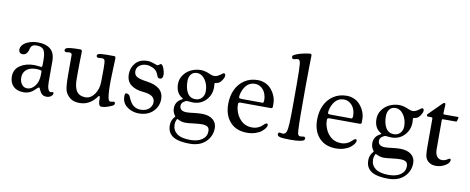

<svg xmlns="http://www.w3.org/2000/svg" viewBox="-73 -1053 3847 1573"><g transform="rotate(10 1850.5 -266.0)"><path d="M45.9 -335.9Q45.9 -348.6 53.2 -361.8Q66.9 -387.2 104 -403.1Q141.1 -418.9 188 -418.9Q253.4 -418.9 291.3 -387.7Q329.1 -356.4 329.1 -287.1V-117.2Q329.1 -77.1 337.4 -56.4Q345.7 -35.6 360.8 -35.6Q364.7 -35.6 368.9 -37.4Q373 -39.1 375 -39.1Q383.8 -39.1 383.8 -29.3Q383.8 -15.6 368.4 -4.2Q353 7.3 332 7.3Q308.6 7.3 294.7 -4.4Q280.8 -16.1 272 -37.1Q264.2 -56.6 259.8 -56.6Q252.4 -56.6 232.9 -36.6Q193.8 3.9 141.1 3.9Q84.5 3.9 54.2 -26.4Q23.9 -56.6 23.9 -107.9Q23.9 -166.5 71.3 -198.7Q118.7 -231 189 -231Q200.2 -231 221.4 -228.5Q242.7 -226.1 246.1 -226.1Q252.4 -226.1 254.2 -230.2Q255.9 -234.4 255.9 -248.5V-288.1Q255.9 -342.8 240.2 -367.4Q224.6 -392.1 178.2 -392.1Q145.5 -392.1 133.8 -370.6Q130.9 -365.2 127.2 -350.6Q123.5 -335.9 119.1 -327.6Q105.5 -301.8 79.1 -301.8Q63.5 -301.8 54.7 -310.8Q45.9 -319.8 45.9 -335.9ZM255.9 -163.1V-184.6Q255.9 -193.8 254.2 -195.6Q252.4 -197.3 242.2 -199.2Q223.6 -202.1 210 -202.1Q157.7 -202.1 129.4 -177.5Q101.1 -152.8 101.1 -112.8Q101.1 -78.6 118.4 -55.7Q135.7 -32.7 164.1 -32.7Q199.7 -32.7 227.8 -68.6Q255.9 -104.5 255.9 -163.1Z M827.1 -216.3V-182.6Q827.1 -126 831.1 -94.2Q835 -62.5 840.6 -53.2Q846.2 -43.9 855.5 -43.9Q862.3 -43.9 869.6 -46.1Q877 -48.3 881.3 -48.3Q887.2 -48.3 890.4 -44.9Q893.6 -41.5 893.6 -36.6Q893.6 -26.9 888.9 -22Q884.3 -17.1 867.2 -9.8Q822.8 9.8 789.6 9.8Q781.2 9.8 777.6 7.1Q773.9 4.4 769.5 -4.9Q763.2 -17.6 763.2 -59.6Q763.2 -73.7 756.3 -73.7Q754.9 -73.7 753.7 -73Q752.4 -72.3 751 -70.6Q749.5 -68.8 748 -67.1Q746.6 -65.4 744.4 -62.3Q742.2 -59.1 740.2 -56.6Q685.5 10.7 608.4 10.7Q568.4 10.7 543.5 -2.4Q518.6 -15.6 499.5 -42.5Q484.9 -63 480.2 -99.1Q475.6 -135.3 475.6 -194.8V-365.2Q475.6 -374.5 469 -378.9Q462.4 -383.3 453.6 -383.3Q447.3 -383.3 439.5 -381.6Q431.6 -379.9 427.2 -379.9Q421.9 -379.9 416.7 -384.3Q411.6 -388.7 411.6 -394Q411.6 -404.3 420.4 -410.2Q439.9 -422.9 538.6 -422.9Q553.2 -422.9 553.2 -404.3Q553.2 -402.8 553 -393.1Q552.7 -383.3 552.2 -366Q551.8 -348.6 551.3 -324.5Q550.8 -300.3 550.5 -262.5Q550.3 -224.6 550.3 -181.6Q550.3 -109.4 573.7 -76.4Q597.2 -43.5 646.5 -43.5Q689.9 -43.5 721.2 -87.2Q752.4 -130.9 752.4 -194.8Q752.4 -209 752.9 -244.4Q753.4 -279.8 753.4 -297.4Q753.4 -352.5 748.5 -368.7Q744.1 -382.3 725.6 -382.3Q719.2 -382.3 710.4 -381.1Q701.7 -379.9 697.3 -379.9Q689 -379.9 684.1 -384.5Q679.2 -389.2 679.2 -395.5Q679.2 -405.3 689.9 -410.2Q706.5 -417 757.3 -417H817.4Q827.1 -417 830.3 -413.6Q833.5 -410.2 833.5 -397Q833.5 -377.9 830.3 -315.9Q827.1 -253.9 827.1 -216.3Z M1004.4 -110.4Q1023.4 -61.5 1049.1 -41.7Q1074.7 -22 1108.9 -22Q1154.8 -22 1179.4 -45.9Q1204.1 -69.8 1204.1 -100.6Q1204.1 -130.4 1180.4 -147.7Q1156.7 -165 1103.5 -169.4Q1041.5 -174.8 1002.9 -204.1Q964.4 -233.4 964.4 -293Q964.4 -347.2 999 -386.2Q1033.7 -425.3 1097.7 -425.3Q1121.6 -425.3 1149.7 -414.8Q1177.7 -404.3 1180.2 -404.3Q1187.5 -404.3 1196.8 -411.9Q1206.1 -419.4 1208.5 -419.4Q1222.2 -419.4 1233.9 -389.6Q1245.6 -359.9 1245.6 -335.4Q1245.6 -317.9 1239.3 -309.1Q1232.9 -300.3 1222.7 -300.3Q1211.4 -300.3 1206.3 -304.4Q1201.2 -308.6 1197.8 -317.9Q1189.5 -341.3 1180.7 -353Q1167 -370.6 1142.6 -381.1Q1118.2 -391.6 1095.2 -391.6Q1059.6 -391.6 1036.1 -373Q1012.7 -354.5 1012.7 -325.2Q1012.7 -293.9 1037.1 -280Q1061.5 -266.1 1121.1 -258.3Q1261.2 -238.8 1261.2 -136.7Q1261.2 -75.7 1217.5 -32.5Q1173.8 10.7 1099.1 10.7Q1064.9 10.7 1031.7 -3.4Q1009.8 -12.7 990.7 -29.8Q959.5 -59.1 959.5 -106.4Q959.5 -133.8 970.2 -133.8Q995.1 -133.8 1004.4 -110.4Z M1375 -283.2Q1375 -325.2 1399.2 -358.9Q1423.3 -392.6 1461.2 -410.2Q1499 -427.7 1541 -427.7Q1576.2 -427.7 1619.1 -407.7Q1639.6 -398.4 1659.2 -398.4Q1668.5 -398.4 1686 -406.7Q1696.3 -411.6 1705.8 -418.7Q1715.3 -425.8 1721.2 -430.2Q1727.1 -434.6 1731 -434.6Q1736.3 -434.6 1740.2 -429.9Q1744.1 -425.3 1744.1 -416Q1744.1 -399.9 1726.6 -374.8Q1709 -349.6 1690.9 -347.2Q1668.9 -344.2 1668.9 -338.4Q1668.9 -335.9 1669.9 -324.5Q1670.9 -313 1670.9 -305.7Q1670.9 -243.7 1628.9 -199.2Q1586.9 -154.8 1521 -154.8Q1506.3 -154.8 1491.7 -156.7Q1477.1 -158.7 1473.1 -158.7Q1466.8 -158.7 1450.2 -148.9Q1426.3 -134.3 1426.3 -111.3Q1426.3 -66.4 1484.9 -66.4Q1504.9 -66.4 1542.2 -71.3Q1579.6 -76.2 1610.8 -76.2Q1668.5 -76.2 1701.7 -49.8Q1734.9 -23.4 1734.9 21.5Q1734.9 88.4 1686.8 135.5Q1638.7 182.6 1553.2 182.6Q1509.3 182.6 1476.3 176.3Q1443.4 169.9 1423.1 159.2Q1402.8 148.4 1390.1 132.6Q1377.4 116.7 1372.6 99.4Q1367.7 82 1367.7 60.5Q1367.7 19.5 1397 -12.7Q1399.9 -15.6 1399.9 -17.1L1396 -22.5Q1376 -47.9 1376 -81.5Q1376 -136.2 1426.3 -162.6Q1437 -168 1437 -169.4Q1437 -170.9 1426.3 -177.7Q1375 -210 1375 -283.2ZM1537.1 -184.6Q1569.8 -184.6 1589.8 -207.3Q1609.9 -230 1609.9 -262.7Q1609.9 -317.9 1582 -358.2Q1554.2 -398.4 1513.2 -398.4Q1482.4 -398.4 1464.8 -376.5Q1447.3 -354.5 1447.3 -318.8Q1447.3 -259.3 1469.5 -221.9Q1491.7 -184.6 1537.1 -184.6ZM1405.3 49.3Q1405.3 96.2 1441.7 123.8Q1478 151.4 1553.2 151.4Q1614.7 151.4 1651.4 125.5Q1688 99.6 1688 56.2Q1688 29.3 1672.1 18.8Q1656.2 8.3 1625 8.3Q1597.2 8.3 1554.7 13.9Q1512.2 19.5 1490.2 19.5Q1458 19.5 1428.2 3.9Q1422.9 1 1419.9 1Q1417.5 1 1415 6.3Q1405.3 26.9 1405.3 49.3Z M2014.6 -427.7Q2045.4 -427.7 2072.3 -416.7Q2099.1 -405.8 2117.2 -388.2Q2135.3 -370.6 2148.2 -348.4Q2161.1 -326.2 2167 -304.7Q2172.9 -283.2 2172.9 -263.7V-232.9Q2172.9 -220.2 2157.7 -220.2L1910.6 -221.2Q1897.9 -221.2 1892.8 -218Q1887.7 -214.8 1887.7 -207.5Q1887.7 -182.1 1890.6 -168.5Q1903.8 -108.4 1941.7 -72.8Q1979.5 -37.1 2035.6 -37.1Q2059.1 -37.1 2079.3 -45.4Q2099.6 -53.7 2110.6 -63.7Q2121.6 -73.7 2131.3 -82Q2141.1 -90.3 2146.5 -90.3Q2152.3 -90.3 2155 -87.4Q2157.7 -84.5 2157.7 -76.7Q2157.7 -66.4 2147.5 -52Q2137.2 -37.6 2118.9 -22.7Q2100.6 -7.8 2069.1 2.4Q2037.6 12.7 2000.5 12.7Q1910.2 12.7 1859.4 -43.5Q1808.6 -99.6 1808.6 -192.9Q1808.6 -259.3 1833 -312.3Q1857.4 -365.2 1904.8 -396.5Q1952.1 -427.7 2014.6 -427.7ZM2084.5 -251.5Q2093.8 -251.5 2093.8 -276.4Q2093.8 -303.7 2083.7 -329.8Q2073.7 -356 2050.8 -374.8Q2027.8 -393.6 1996.6 -393.6Q1925.3 -393.6 1894.5 -306.2Q1886.7 -282.7 1886.7 -264.2Q1886.7 -256.3 1893.6 -254.4Q1900.4 -252.4 1918.5 -252.4Z M2333.5 -295.4V-450.7Q2333.5 -583 2329.3 -618.4Q2325.2 -653.8 2308.6 -653.8Q2298.8 -653.8 2287.8 -650.4Q2276.9 -647 2272.9 -647Q2265.6 -647 2261.2 -651.9Q2256.8 -656.7 2256.8 -664.1Q2256.8 -672.9 2263.2 -677.5Q2269.5 -682.1 2289.1 -690.4Q2308.6 -699.2 2347.4 -707.3Q2386.2 -715.3 2399.9 -715.3Q2407.2 -715.3 2409.4 -710.9Q2411.6 -706.5 2411.6 -695.3Q2411.6 -691.9 2409.9 -617.9Q2408.2 -543.9 2408.2 -446.8V-301.8Q2408.2 -239.3 2408.4 -209Q2408.7 -178.7 2409.4 -138.2Q2410.2 -97.7 2411.9 -77.1Q2413.6 -56.6 2416.5 -48.3Q2421.4 -33.7 2438.5 -33.7Q2444.8 -33.7 2452.6 -35.4Q2460.4 -37.1 2464.8 -37.1Q2470.2 -37.1 2474.6 -33.4Q2479 -29.8 2479 -23.9Q2479 -13.7 2471.2 -7.6Q2463.4 -1.5 2436.5 2.9Q2409.7 7.3 2362.3 7.3Q2297.4 7.3 2274.7 1.5Q2252 -4.4 2252 -19Q2252 -35.2 2265.1 -35.2Q2269.5 -35.2 2278.6 -33Q2287.6 -30.8 2291.5 -30.8Q2299.3 -30.8 2307.4 -35.9Q2315.4 -41 2319.3 -50.3Q2328.1 -70.8 2330.8 -125.5Q2333.5 -180.2 2333.5 -295.4Z M2754.4 -427.7Q2785.2 -427.7 2812 -416.7Q2838.9 -405.8 2856.9 -388.2Q2875 -370.6 2887.9 -348.4Q2900.9 -326.2 2906.7 -304.7Q2912.6 -283.2 2912.6 -263.7V-232.9Q2912.6 -220.2 2897.5 -220.2L2650.4 -221.2Q2637.7 -221.2 2632.6 -218Q2627.4 -214.8 2627.4 -207.5Q2627.4 -182.1 2630.4 -168.5Q2643.6 -108.4 2681.4 -72.8Q2719.2 -37.1 2775.4 -37.1Q2798.8 -37.1 2819.1 -45.4Q2839.4 -53.7 2850.3 -63.7Q2861.3 -73.7 2871.1 -82Q2880.9 -90.3 2886.2 -90.3Q2892.1 -90.3 2894.8 -87.4Q2897.5 -84.5 2897.5 -76.7Q2897.5 -66.4 2887.2 -52Q2877 -37.6 2858.6 -22.7Q2840.3 -7.8 2808.8 2.4Q2777.3 12.7 2740.2 12.7Q2649.9 12.7 2599.1 -43.5Q2548.3 -99.6 2548.3 -192.9Q2548.3 -259.3 2572.8 -312.3Q2597.2 -365.2 2644.5 -396.5Q2691.9 -427.7 2754.4 -427.7ZM2824.2 -251.5Q2833.5 -251.5 2833.5 -276.4Q2833.5 -303.7 2823.5 -329.8Q2813.5 -356 2790.5 -374.8Q2767.6 -393.6 2736.3 -393.6Q2665 -393.6 2634.3 -306.2Q2626.5 -282.7 2626.5 -264.2Q2626.5 -256.3 2633.3 -254.4Q2640.1 -252.4 2658.2 -252.4Z M3025.9 -283.2Q3025.9 -325.2 3050 -358.9Q3074.2 -392.6 3112.1 -410.2Q3149.9 -427.7 3191.9 -427.7Q3227.1 -427.7 3270 -407.7Q3290.5 -398.4 3310.1 -398.4Q3319.3 -398.4 3336.9 -406.7Q3347.2 -411.6 3356.7 -418.7Q3366.2 -425.8 3372.1 -430.2Q3377.9 -434.6 3381.8 -434.6Q3387.2 -434.6 3391.1 -429.9Q3395 -425.3 3395 -416Q3395 -399.9 3377.4 -374.8Q3359.9 -349.6 3341.8 -347.2Q3319.8 -344.2 3319.8 -338.4Q3319.8 -335.9 3320.8 -324.5Q3321.8 -313 3321.8 -305.7Q3321.8 -243.7 3279.8 -199.2Q3237.8 -154.8 3171.9 -154.8Q3157.2 -154.8 3142.6 -156.7Q3127.9 -158.7 3124 -158.7Q3117.7 -158.7 3101.1 -148.9Q3077.1 -134.3 3077.1 -111.3Q3077.1 -66.4 3135.7 -66.4Q3155.8 -66.4 3193.1 -71.3Q3230.5 -76.2 3261.7 -76.2Q3319.3 -76.2 3352.5 -49.8Q3385.7 -23.4 3385.7 21.5Q3385.7 88.4 3337.6 135.5Q3289.6 182.6 3204.1 182.6Q3160.2 182.6 3127.2 176.3Q3094.2 169.9 3074 159.2Q3053.7 148.4 3041 132.6Q3028.3 116.7 3023.4 99.4Q3018.6 82 3018.6 60.5Q3018.6 19.5 3047.9 -12.7Q3050.8 -15.6 3050.8 -17.1L3046.9 -22.5Q3026.9 -47.9 3026.9 -81.5Q3026.9 -136.2 3077.1 -162.6Q3087.9 -168 3087.9 -169.4Q3087.9 -170.9 3077.1 -177.7Q3025.9 -210 3025.9 -283.2ZM3188 -184.6Q3220.7 -184.6 3240.7 -207.3Q3260.7 -230 3260.7 -262.7Q3260.7 -317.9 3232.9 -358.2Q3205.1 -398.4 3164.1 -398.4Q3133.3 -398.4 3115.7 -376.5Q3098.1 -354.5 3098.1 -318.8Q3098.1 -259.3 3120.4 -221.9Q3142.6 -184.6 3188 -184.6ZM3056.2 49.3Q3056.2 96.2 3092.5 123.8Q3128.9 151.4 3204.1 151.4Q3265.6 151.4 3302.2 125.5Q3338.9 99.6 3338.9 56.2Q3338.9 29.3 3323 18.8Q3307.1 8.3 3275.9 8.3Q3248 8.3 3205.6 13.9Q3163.1 19.5 3141.1 19.5Q3108.9 19.5 3079.1 3.9Q3073.7 1 3070.8 1Q3068.4 1 3065.9 6.3Q3056.2 26.9 3056.2 49.3Z M3554.7 -125Q3554.7 -85.9 3570.3 -65.2Q3585.9 -44.4 3613.3 -44.4Q3635.3 -44.4 3657.7 -58.6Q3670.4 -66.4 3672.4 -66.4Q3683.6 -66.4 3683.6 -55.7Q3683.6 -31.2 3647.9 -10Q3612.3 11.2 3571.3 11.2Q3534.7 11.2 3510 -8.1Q3485.4 -27.3 3480.5 -60.1Q3476.6 -86.4 3476.6 -125V-365.2Q3476.6 -375 3468.3 -375H3442.4Q3427.7 -375 3427.7 -385.7Q3427.7 -387.7 3428.2 -388.7Q3429.2 -392.1 3431.6 -394.5L3535.6 -498.5Q3545.9 -508.8 3552.7 -508.8Q3561.5 -508.8 3561.5 -494.6Q3561.5 -492.7 3560.8 -475.6Q3560.1 -458.5 3559.1 -441.9L3558.6 -425.3Q3558.6 -418 3560.8 -416.5Q3563 -415 3572.3 -415H3674.3Q3686.5 -415 3686.5 -411.6Q3686.5 -410.6 3684.6 -403.8L3680.7 -387.2Q3678.7 -377.9 3677 -376.5Q3675.3 -375 3665.5 -375H3564.5Q3558.6 -375 3556.6 -372.8Q3554.7 -370.6 3554.7 -365.2Z"/></g></svg>

Font: Cooper*
Style: Regular
Weight: 400
Designer: Owen Earl
Foundry: indestructible type*
Version: Version 0.001